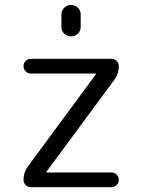

<svg xmlns="http://www.w3.org/2000/svg" viewBox="-20 -780 575 777"><path d="M105.5 -542H431.6Q443.4 -542 452.1 -533.2Q460.9 -524.4 460.9 -511.7Q460.9 -482.4 443.4 -458L168 -85Q167 -84 167 -83Q167 -82 168 -82H431.6Q443.4 -82 452.1 -73.2Q460.9 -64.5 460.9 -52.2Q460.9 -40 452.1 -31.2Q443.4 -22.5 431.6 -22.5H105.5Q92.8 -22.5 84 -31.2Q75.2 -40 75.2 -52.7Q75.2 -82 92.8 -106.4L368.2 -479.5Q369.1 -480.5 369.1 -481.4Q369.1 -482.4 368.2 -482.4H105.5Q92.8 -482.4 84 -491.2Q75.2 -500 75.2 -512.2Q75.2 -524.4 84 -533.2Q92.8 -542 105.5 -542ZM228.5 -671.9V-720.7Q228.5 -737.3 239.7 -748.5Q251 -759.8 267.6 -759.8Q284.2 -759.8 295.4 -748.5Q306.6 -737.3 306.6 -720.7V-671.9Q306.6 -655.3 295.4 -644Q284.2 -632.8 267.6 -632.8Q251 -632.8 239.7 -644Q228.5 -655.3 228.5 -671.9Z"/></svg>

Font: Gen Jyuu Gothic Normal
Style: Regular
Weight: 300
Designer: [Source Han Sans]
Ryoko NISHIZUKA  (kana & ideographs); Paul D. Hunt (Latin, Greek & Cyrillic); Wenlong ZHANG  (bopomofo
Version: Version 1.002.20150607